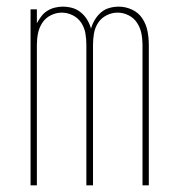

<svg xmlns="http://www.w3.org/2000/svg" viewBox="-20 -558 540 578"><path d="M72 0V-530H91V-488Q97 -499 104.5 -509Q112 -519 122.5 -525.5Q133 -532 145 -535Q157 -538 169 -538Q169 -538 169 -538Q169 -538 169 -538Q184 -538 198 -534Q212 -530 223.5 -520.5Q235 -511 242.5 -498.5Q250 -486 254 -472Q258 -486 265.5 -498.5Q273 -511 284 -520.5Q295 -530 309 -534Q323 -538 338 -538Q338 -538 338 -538Q338 -538 338 -538Q358 -538 377.5 -529Q397 -520 408.5 -502.5Q420 -485 424 -464.5Q428 -444 428 -423V0H409V-423Q409 -441 405.5 -458Q402 -475 392.5 -489.5Q383 -504 367 -512Q351 -520 334 -520Q317 -520 301 -512Q285 -504 275.5 -489.5Q266 -475 263 -458Q260 -441 260 -423V0H240V-423Q240 -441 237 -458Q234 -475 224.5 -489.5Q215 -504 199 -512Q183 -520 166 -520Q149 -520 133 -512Q117 -504 107.5 -489.5Q98 -475 94.5 -458Q91 -441 91 -423V0Z"/></svg>

Font: iosevka_custom_sans_ss08 Thin
Style: Regular
Weight: 100
Designer: Belleve Invis
Foundry: Belleve Invis
Version: Version 10.3.0; ttfautohint (v1.8.3)